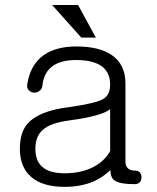

<svg xmlns="http://www.w3.org/2000/svg" viewBox="-20 -723 623 760"><path d="M416 -125Q393.6 -85 350.6 -62.5Q302.7 -37.1 235.4 -37.1Q175.8 -37.1 147.5 -62.5Q120.1 -85.9 120.1 -133.8Q120.1 -183.6 149.4 -209Q179.7 -236.3 252.9 -246.1Q326.2 -255.9 368.2 -268.6Q402.3 -279.3 416 -291ZM282.2 -539.1Q200.2 -539.1 150.4 -502.9Q99.6 -464.8 87.9 -389.6Q85 -375 93.8 -366.2Q101.6 -357.4 113.3 -356.4Q126 -355.5 134.8 -362.3Q145.5 -369.1 147.5 -381.8Q152.3 -430.7 181.6 -456.1Q214.8 -485.4 281.2 -485.4Q349.6 -485.4 383.8 -460Q416 -435.5 416 -387.7Q416 -345.7 386.7 -330.1Q356.4 -313.5 252 -298.8Q133.8 -284.2 88.9 -233.4Q58.6 -198.2 58.6 -133.8Q58.6 -62.5 102.5 -23.4Q147.5 16.6 235.4 16.6Q300.8 16.6 350.6 -4.9Q387.7 -21.5 417 -49.8Q417 -19.5 434.6 -7.8Q455.1 5.9 511.7 5.9Q540 5.9 540 -21.5Q539.1 -47.9 512.7 -47.9Q495.1 -47.9 485.4 -57.6Q476.6 -66.4 476.6 -83V-392.6Q476.6 -469.7 419.9 -506.8Q370.1 -539.1 282.2 -539.1ZM186.5 -703.1 301.8 -574.2H359.4L289.1 -703.1Z"/></svg>

Font: Gulim
Style: Regular
Weight: 400
Version: Version 2.21